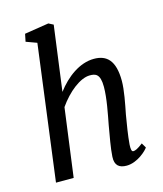

<svg xmlns="http://www.w3.org/2000/svg" viewBox="-120 -895 844 993"><g transform="rotate(-15 302.5 -398.5)"><path d="M58.1 0H152.8L201.7 -366.2C250.5 -436.5 318.8 -490.7 370.1 -490.7C399.9 -490.7 425.8 -485.4 425.8 -415C425.8 -354 409.2 -273.4 398.4 -216.3C389.2 -161.6 377 -100.1 374.5 -54.2C371.6 -6.8 395.5 9.8 434.6 9.8C493.7 9.8 546.9 -42.5 554.2 -55.7L539.1 -81.1C510.3 -59.1 497.1 -53.7 486.8 -53.7C477.5 -53.7 475.6 -67.4 476.6 -90.8C480.5 -141.1 490.2 -196.8 498.5 -246.6C509.3 -301.3 523.4 -371.6 523.4 -420.4C523.4 -530.8 480.5 -567.9 413.1 -567.9C335.9 -567.9 263.2 -513.2 211.9 -444.8L258.3 -792.5L232.9 -805.7L103 -785.2L94.7 -744.6L152.3 -723.6Z"/></g></svg>

Font: Merriweather
Style: Italic
Weight: 400
Italic angle: -7.5°
Designer: Eben Sorkin
Foundry: Eben Sorkin
Version: Version 1.001